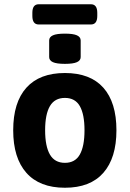

<svg xmlns="http://www.w3.org/2000/svg" viewBox="-20 -874 609 902"><path d="M285 8Q166 8 104 -62Q42 -132 42 -262Q42 -393 104 -462Q166 -531 285 -531Q404 -531 465.5 -462Q527 -393 527 -262Q527 -132 465.5 -62Q404 8 285 8ZM285 -109Q333 -109 355 -148Q377 -187 377 -262Q377 -337 355 -375.5Q333 -414 285 -414Q237 -414 214.5 -375.5Q192 -337 192 -262Q192 -187 214.5 -148Q237 -109 285 -109ZM285 -574Q246 -574 228.5 -582Q211 -590 211 -606V-684Q211 -700 228.5 -708Q246 -716 285 -716Q324 -716 341.5 -708Q359 -700 359 -684V-606Q359 -590 341.5 -582Q324 -574 285 -574ZM162 -759Q132 -759 132 -799V-814Q132 -854 162 -854H407Q437 -854 437 -814V-799Q437 -759 407 -759Z"/></svg>

Font: Asap
Style: Regular
Weight: 400
Designer: Pablo Cosgaya
Foundry: Omnibus-Type
Version: Version 3.001